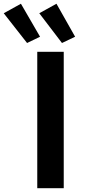

<svg xmlns="http://www.w3.org/2000/svg" viewBox="-108 -993 446 1013"><path d="M88.6 0V-719.7H228.3V0ZM34.8 -766.1 -88.3 -923.1 2.4 -973.3 103.3 -799.2ZM219 -766.1 99.3 -923.1 189.9 -973.3 288.3 -799.2Z"/></svg>

Font: Reddit Sans
Style: Regular
Weight: 400
Designer: Stephen Hutchings
Foundry: Reddit
Version: Version 1.014